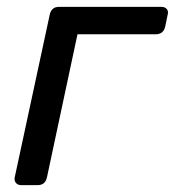

<svg xmlns="http://www.w3.org/2000/svg" viewBox="-20 -540 510 560"><path d="M42 0Q32 0 26.5 -6.5Q21 -13 23 -23L125 -497Q130 -520 152 -520H451Q461 -520 466.5 -513.5Q472 -507 469 -497L462 -463Q457 -440 434 -440H206L117 -23Q112 0 90 0Z"/></svg>

Font: Lubike
Style: Italic
Weight: 400
Italic angle: -12°
Foundry: Honoka55
Version: Version 1.000;July 22, 2022;FontCreator 14.0.0.2862 64-bit